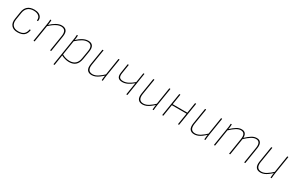

<svg xmlns="http://www.w3.org/2000/svg" viewBox="177 -1866 5218 3426"><g transform="rotate(30 2786.0 -153.0)"><path d="M227 12Q140 13 97.5 -37Q55 -87 69 -174L92 -321Q104 -405 154.5 -448Q205 -491 291 -491Q344 -491 381 -473.5Q418 -456 435.5 -424Q453 -392 446 -349Q446 -344 441 -344H427Q423 -344 423 -349Q432 -403 394.5 -436Q357 -469 288 -469Q214 -469 170 -431Q126 -393 115 -320L92 -175Q80 -97 115.5 -53.5Q151 -10 230 -10Q302 -10 341 -41.5Q380 -73 390 -138Q390 -143 394 -143H410Q414 -143 413 -137Q402 -62 356.5 -25.5Q311 11 227 12Z M898 0Q893 0 894 -5L945 -325Q968 -469 851 -469Q817 -469 779.5 -453Q742 -437 703 -408.5Q664 -380 623 -341L627 -369Q685 -425 743 -458Q801 -491 856 -491Q921 -491 951.5 -452Q982 -413 968 -327L917 -5Q916 0 911 0ZM556 0Q551 0 552 -5L610 -368Q615 -395 618 -423Q621 -451 622 -475Q622 -479 626 -479H641Q644 -479 644 -475Q644 -459 642.5 -441.5Q641 -424 638.5 -406Q636 -388 633 -370L632 -360L575 -5Q574 -2 573 -1Q572 0 569 0Z M1286 12Q1247 12 1202.5 0Q1158 -12 1118 -35L1122 -58Q1161 -34 1202.5 -22Q1244 -10 1287 -10Q1359 -10 1402.5 -48Q1446 -86 1459 -164L1486 -324Q1499 -398 1475.5 -433.5Q1452 -469 1396 -469Q1348 -469 1295 -440Q1242 -411 1171 -347L1175 -375Q1240 -435 1294 -463Q1348 -491 1401 -491Q1467 -491 1495 -450Q1523 -409 1509 -327L1482 -163Q1467 -74 1418 -31Q1369 12 1286 12ZM1074 185Q1069 185 1070 180L1157 -369Q1162 -395 1165 -422.5Q1168 -450 1169 -475Q1169 -479 1173 -479H1188Q1191 -479 1191 -475Q1191 -459 1189.5 -442Q1188 -425 1185.5 -407.5Q1183 -390 1180 -373L1178 -360L1093 180Q1092 185 1087 185Z M1754 12Q1690 12 1660.5 -27.5Q1631 -67 1644 -152L1696 -474Q1697 -479 1702 -479H1714Q1720 -479 1719 -474L1667 -154Q1656 -81 1679.5 -45.5Q1703 -10 1760 -10Q1811 -10 1866 -44.5Q1921 -79 1982 -138L1978 -110Q1939 -73 1901.5 -45Q1864 -17 1827.5 -2.5Q1791 12 1754 12ZM1960 0Q1957 0 1957 -4Q1958 -29 1961.5 -55Q1965 -81 1969 -108L1970 -120L2026 -474Q2027 -479 2031 -479H2044Q2050 -479 2049 -474L1991 -111Q1987 -86 1984 -58Q1981 -30 1979 -4Q1979 0 1975 0Z M2467 0Q2464 0 2464 -4L2504 -253Q2448 -206 2395 -180Q2342 -154 2290 -154Q2227 -154 2201.5 -186.5Q2176 -219 2187 -290L2216 -475Q2216 -479 2221 -479H2235Q2239 -479 2239 -475L2210 -292Q2200 -229 2220 -202.5Q2240 -176 2295 -176Q2345 -176 2398 -203Q2451 -230 2508 -280L2539 -475Q2539 -479 2543 -479H2559Q2563 -479 2561 -475L2487 -4Q2486 0 2483 0Z M2802 12Q2738 12 2708.5 -27.5Q2679 -67 2692 -152L2744 -474Q2745 -479 2750 -479H2762Q2768 -479 2767 -474L2715 -154Q2704 -81 2727.5 -45.5Q2751 -10 2808 -10Q2859 -10 2914 -44.5Q2969 -79 3030 -138L3026 -110Q2987 -73 2949.5 -45Q2912 -17 2875.5 -2.5Q2839 12 2802 12ZM3008 0Q3005 0 3005 -4Q3006 -29 3009.5 -55Q3013 -81 3017 -108L3018 -120L3074 -474Q3075 -479 3079 -479H3092Q3098 -479 3097 -474L3039 -111Q3035 -86 3032 -58Q3029 -30 3027 -4Q3027 0 3023 0Z M3534 0Q3528 0 3529 -6L3604 -474Q3605 -479 3610 -479H3623Q3629 -479 3627 -474L3552 -6Q3551 0 3547 0ZM3209 0Q3203 0 3204 -6L3279 -474Q3280 -479 3284 -479H3297Q3303 -479 3302 -474L3227 -6Q3226 0 3221 0ZM3259 -240 3262 -262H3575L3571 -240Z M3868 12Q3804 12 3774.5 -27.5Q3745 -67 3758 -152L3810 -474Q3811 -479 3816 -479H3828Q3834 -479 3833 -474L3781 -154Q3770 -81 3793.5 -45.5Q3817 -10 3874 -10Q3925 -10 3980 -44.5Q4035 -79 4096 -138L4092 -110Q4053 -73 4015.5 -45Q3978 -17 3941.5 -2.5Q3905 12 3868 12ZM4074 0Q4071 0 4071 -4Q4072 -29 4075.5 -55Q4079 -81 4083 -108L4084 -120L4140 -474Q4141 -479 4145 -479H4158Q4164 -479 4163 -474L4105 -111Q4101 -86 4098 -58Q4095 -30 4093 -4Q4093 0 4089 0Z M4274 0Q4269 0 4270 -5L4328 -368Q4333 -394 4336.5 -422Q4340 -450 4340 -475Q4340 -479 4343 -479H4359Q4362 -479 4362 -475Q4362 -451 4359 -426.5Q4356 -402 4351 -375Q4412 -431 4461 -461Q4510 -491 4561 -491Q4613 -491 4638 -460.5Q4663 -430 4661 -373Q4722 -430 4772 -460.5Q4822 -491 4873 -491Q4932 -491 4956 -451Q4980 -411 4969 -338L4916 -5Q4915 0 4910 0H4898Q4892 0 4893 -5L4946 -335Q4956 -399 4937 -434Q4918 -469 4867 -469Q4823 -469 4771.5 -436.5Q4720 -404 4659 -346L4605 -5Q4604 -2 4602.5 -1Q4601 0 4599 0H4586Q4580 0 4582 -5L4634 -335Q4645 -399 4625.5 -434Q4606 -469 4555 -469Q4511 -469 4459.5 -436.5Q4408 -404 4347 -346L4293 -5Q4292 0 4287 0Z M5232 12Q5168 12 5138.5 -27.5Q5109 -67 5122 -152L5174 -474Q5175 -479 5180 -479H5192Q5198 -479 5197 -474L5145 -154Q5134 -81 5157.5 -45.5Q5181 -10 5238 -10Q5289 -10 5344 -44.5Q5399 -79 5460 -138L5456 -110Q5417 -73 5379.5 -45Q5342 -17 5305.5 -2.5Q5269 12 5232 12ZM5438 0Q5435 0 5435 -4Q5436 -29 5439.5 -55Q5443 -81 5447 -108L5448 -120L5504 -474Q5505 -479 5509 -479H5522Q5528 -479 5527 -474L5469 -111Q5465 -86 5462 -58Q5459 -30 5457 -4Q5457 0 5453 0Z"/></g></svg>

Font: Sofia Sans Thin
Style: Italic
Weight: 250
Italic angle: -9°
Version: Version 4.100-B